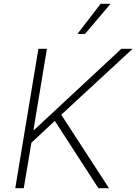

<svg xmlns="http://www.w3.org/2000/svg" viewBox="-20 -982 712 1002"><path d="M59.7 0 180.4 -727.3H224.8L154.8 -305H159.4L613.3 -727.3H672.2L299.7 -383.2L548.7 0H493.3L266 -351.2L143.8 -236.9L104 0ZM383.9 -805 505.3 -962H556.8L423.7 -805Z"/></svg>

Font: Inter Extra Light  BETA
Style: Italic
Weight: 200
Italic angle: 9.39999°
Designer: Rasmus Andersson
Foundry: rsms
Version: Version 3.011;git-f93a4a705